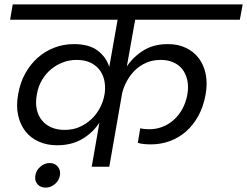

<svg xmlns="http://www.w3.org/2000/svg" viewBox="-20 -760 1126 875"><path d="M433 -201Q404 -156 355.5 -127Q307 -98 240 -98Q194 -98 157 -114.5Q120 -131 96 -161.5Q72 -192 62.5 -235Q53 -278 63 -332Q72 -384 95.5 -426Q119 -468 152.5 -497.5Q186 -527 228 -543Q270 -559 317 -559Q386 -559 425 -529.5Q464 -500 478 -455L516 -670H26L38 -740H1086L1073 -670H596L558 -457Q587 -501 633.5 -530Q680 -559 746 -559Q791 -559 827 -542Q863 -525 886 -494.5Q909 -464 917.5 -422Q926 -380 917 -329Q907 -274 884 -232Q861 -190 828 -161Q795 -132 754 -117Q713 -102 668 -102Q652 -102 636.5 -103.5Q621 -105 608 -109L619 -175Q628 -173 639 -172Q650 -171 661 -171Q691 -171 719 -181.5Q747 -192 770.5 -212.5Q794 -233 810.5 -262.5Q827 -292 834 -330Q840 -366 833.5 -395Q827 -424 811 -444.5Q795 -465 769.5 -476Q744 -487 713 -487Q676 -487 646.5 -474Q617 -461 595.5 -440Q574 -419 559 -392Q544 -365 537 -337L478 0H398ZM274 -168Q313 -168 343 -181.5Q373 -195 395.5 -216Q418 -237 432.5 -263Q447 -289 453 -314L457 -333Q461 -360 456.5 -387.5Q452 -415 437 -437Q422 -459 395.5 -473Q369 -487 329 -487Q297 -487 267.5 -476Q238 -465 213.5 -445Q189 -425 171.5 -395.5Q154 -366 148 -330Q141 -292 147.5 -262Q154 -232 171.5 -211Q189 -190 215 -179Q241 -168 274 -168ZM188 95Q164 95 150.5 79Q137 63 141 40Q145 16 164 -0.5Q183 -17 207 -17Q230 -17 243.5 -0.5Q257 16 253 40Q249 63 230 79Q211 95 188 95Z"/></svg>

Font: SVN-Poppins
Style: Italic
Weight: 400
Italic angle: -10°
Designer: Ninad Kale (Devanagari), Jonny Pinhorn (Latin)
Foundry: Indian Type Foundry
Version: Version 3.002 2017; ttfautohint (v1.8.3)